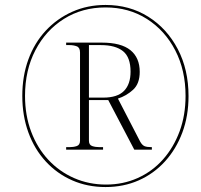

<svg xmlns="http://www.w3.org/2000/svg" viewBox="-20 -745 813 775"><path d="M406 10Q333 10 271.5 -17Q210 -44 164.5 -93.5Q119 -143 94.5 -210.5Q70 -278 70 -358Q70 -438 94.5 -505Q119 -572 164.5 -621Q210 -670 271.5 -697.5Q333 -725 406 -725Q503 -725 578.5 -677.5Q654 -630 697.5 -547Q741 -464 741 -357Q741 -277 716 -210Q691 -143 646 -93.5Q601 -44 540 -17Q479 10 406 10ZM408 0Q477 0 536 -26.5Q595 -53 638 -101.5Q681 -150 705 -215Q729 -280 729 -358Q729 -461 687.5 -541.5Q646 -622 573 -668.5Q500 -715 406 -715Q312 -715 238.5 -669Q165 -623 123 -542.5Q81 -462 81 -358Q81 -279 106 -213Q131 -147 175.5 -99.5Q220 -52 279.5 -26Q339 0 408 0ZM247 -141V-151H260Q277 -151 290 -155.5Q303 -160 303 -177V-533Q303 -553 290 -558Q277 -563 260 -563H247V-573H391Q469 -573 506.5 -542.5Q544 -512 544 -455Q544 -407 517 -382.5Q490 -358 456 -347L546 -173Q554 -159 563.5 -155Q573 -151 593 -151V-141H522L417 -341H339V-177Q339 -160 352 -155.5Q365 -151 382 -151H396V-141ZM397 -351Q454 -351 480.5 -378Q507 -405 507 -456Q507 -514 476.5 -538.5Q446 -563 387 -563H339V-351Z"/></svg>

Font: Noto Serif Display SemiCondensed ExtraLight
Style: Italic
Weight: 200
Width: 4
Italic angle: -12°
Designer: Monotype Design Team
Foundry: Monotype Imaging Inc.
Version: Version 2.009